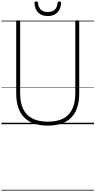

<svg xmlns="http://www.w3.org/2000/svg" viewBox="-20 -1701 1307 2629"><path d="M635 19Q529 19 447.5 -9Q366 -37 311.5 -92.5Q257 -148 229.5 -231Q202 -314 202 -423V-1404Q202 -1414 208.5 -1418.5Q215 -1423 229 -1423Q243 -1423 249.5 -1418.5Q256 -1414 256 -1404V-421Q256 -292 298.5 -206Q341 -120 425.5 -77.5Q510 -35 636 -35Q761 -35 844 -77.5Q927 -120 969 -206Q1011 -292 1011 -421V-1404Q1011 -1414 1017.5 -1418.5Q1024 -1423 1038 -1423Q1065 -1423 1065 -1404V-423Q1065 -277 1016.5 -178.5Q968 -80 872.5 -30.5Q777 19 635 19ZM634 -1481Q555 -1481 506.5 -1525.5Q458 -1570 452 -1661Q452 -1671 458 -1676Q464 -1681 477 -1681Q488 -1681 493 -1676Q498 -1671 500 -1661Q507 -1596 541 -1566.5Q575 -1537 634 -1537Q693 -1537 727.5 -1566.5Q762 -1596 768 -1661Q770 -1671 774.5 -1676Q779 -1681 791 -1681Q804 -1681 810 -1676Q816 -1671 816 -1661Q813 -1601 789.5 -1561.5Q766 -1522 726 -1501.5Q686 -1481 634 -1481ZM0 898H1267V908H0ZM0 -20H1267V0H0ZM0 -505H1267V-500H0ZM0 -1418H1267V-1408H0Z"/></svg>

Font: Playwrite FR Trad Guides
Style: Regular
Weight: 400
Designer: Veronika Burian, José Scaglione
Foundry: TypeTogether
Version: Version 1.003